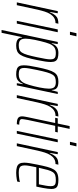

<svg xmlns="http://www.w3.org/2000/svg" viewBox="690 -1472 973 2392"><g transform="rotate(90 1176.0 -276.5)"><path d="M10 0 119 -510H146L129 -411H133Q151 -456 171.5 -479Q192 -502 217.5 -510Q243 -518 276 -518L268 -482Q231 -482 204 -465.5Q177 -449 157.5 -419Q138 -389 125 -348Q112 -307 101 -259L45 0Z M376 -662 394 -743H433L415 -662ZM240 0 347 -510H382L274 0Z M354 190 503 -510H530L518 -435H522Q537 -472 556 -489.5Q575 -507 596.5 -512.5Q618 -518 640 -518Q680 -518 705 -509.5Q730 -501 741.5 -480.5Q753 -460 753 -423Q753 -394 747 -352.5Q741 -311 729 -255Q713 -175 697.5 -123.5Q682 -72 663 -43.5Q644 -15 616.5 -3.5Q589 8 549 8Q517 8 494.5 0.5Q472 -7 460.5 -23Q449 -39 447 -66H443L389 190ZM543 -24Q576 -24 598 -32Q620 -40 635.5 -63.5Q651 -87 664.5 -133Q678 -179 694 -255Q706 -313 713 -352.5Q720 -392 720 -418Q720 -447 711.5 -461.5Q703 -476 685 -481Q667 -486 638 -486Q610 -486 589 -477.5Q568 -469 552.5 -451Q537 -433 526 -406Q518 -387 509.5 -357.5Q501 -328 492.5 -293.5Q484 -259 477 -224Q470 -189 466 -159Q462 -129 462 -110Q462 -64 481 -44Q500 -24 543 -24Z M907 8Q867 8 842 -0.5Q817 -9 805.5 -29.5Q794 -50 794 -87Q794 -116 800 -158Q806 -200 818 -255Q834 -335 849.5 -386.5Q865 -438 884 -466.5Q903 -495 930.5 -506.5Q958 -518 998 -518Q1025 -518 1048 -512.5Q1071 -507 1085.5 -489.5Q1100 -472 1101 -435H1105L1125 -510H1152L1044 0H1017L1029 -75H1025Q1010 -39 991 -21Q972 -3 950.5 2.5Q929 8 907 8ZM909 -24Q937 -24 958 -33Q979 -42 994.5 -59.5Q1010 -77 1021 -104Q1029 -123 1037.5 -151.5Q1046 -180 1054.5 -213.5Q1063 -247 1070 -281.5Q1077 -316 1081 -347Q1085 -378 1085 -400Q1085 -447 1066.5 -466.5Q1048 -486 1004 -486Q971 -486 949 -478Q927 -470 911.5 -446.5Q896 -423 882.5 -377Q869 -331 853 -255Q841 -197 834 -157.5Q827 -118 827 -92Q827 -64 835.5 -49Q844 -34 862.5 -29Q881 -24 909 -24Z M1166 0 1275 -510H1302L1285 -411H1289Q1307 -456 1327.5 -479Q1348 -502 1373.5 -510Q1399 -518 1432 -518L1424 -482Q1387 -482 1360 -465.5Q1333 -449 1313.5 -419Q1294 -389 1281 -348Q1268 -307 1257 -259L1201 0Z M1528 0Q1501 0 1482.5 -3.5Q1464 -7 1452.5 -14.5Q1441 -22 1435.5 -34.5Q1430 -47 1430 -65Q1430 -72 1431 -81.5Q1432 -91 1434.5 -104.5Q1437 -118 1441 -138L1513 -478H1448L1455 -510H1520L1551 -658H1586L1555 -510H1630L1623 -478H1548L1475 -137Q1472 -121 1469.5 -105.5Q1467 -90 1465.5 -79Q1464 -68 1464 -63Q1464 -52 1470.5 -44.5Q1477 -37 1492 -33.5Q1507 -30 1534 -30Z M1747 -662 1765 -743H1804L1786 -662ZM1611 0 1718 -510H1753L1645 0Z M1766 0 1875 -510H1902L1885 -411H1889Q1907 -456 1927.5 -479Q1948 -502 1973.5 -510Q1999 -518 2032 -518L2024 -482Q1987 -482 1960 -465.5Q1933 -449 1913.5 -419Q1894 -389 1881 -348Q1868 -307 1857 -259L1801 0Z M2134 8Q2089 8 2061 -1Q2033 -10 2020 -32Q2007 -54 2007 -92Q2007 -121 2013.5 -160.5Q2020 -200 2031 -254Q2046 -329 2059.5 -379.5Q2073 -430 2092 -460.5Q2111 -491 2142 -504.5Q2173 -518 2223 -518Q2264 -518 2288.5 -510Q2313 -502 2324 -483Q2335 -464 2335 -432Q2335 -414 2331.5 -386.5Q2328 -359 2322 -325.5Q2316 -292 2308 -256L2305 -243H2064Q2054 -194 2047.5 -158.5Q2041 -123 2041 -98Q2041 -70 2050 -53.5Q2059 -37 2079.5 -30.5Q2100 -24 2133 -24Q2151 -24 2172 -26Q2193 -28 2213.5 -31Q2234 -34 2249 -38L2242 -5Q2230 -2 2212 1Q2194 4 2173.5 6Q2153 8 2134 8ZM2071 -275H2277L2281 -296Q2287 -326 2293.5 -361Q2300 -396 2300 -422Q2300 -450 2291.5 -463.5Q2283 -477 2266.5 -481.5Q2250 -486 2225 -486Q2188 -486 2164.5 -478.5Q2141 -471 2125.5 -449Q2110 -427 2098 -385.5Q2086 -344 2071 -275Z"/></g></svg>

Font: Saira Condensed Thin
Style: Italic
Weight: 250
Width: 3
Italic angle: -12°
Designer: Hector Gatti with collaboration of the Omnibus-Type team
Foundry: Omnibus-Type
Version: Version 1.101